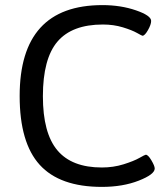

<svg xmlns="http://www.w3.org/2000/svg" viewBox="-20 -726 659 752"><path d="M586 -66Q586 -43 523.5 -18.5Q461 6 379 6Q214 6 135.5 -80.5Q57 -167 57 -350Q57 -706 381 -706Q453 -706 512.5 -685.5Q572 -665 572 -644Q572 -630 559.5 -608Q547 -586 538 -586Q536 -586 516.5 -597Q497 -608 461 -619Q425 -630 383 -630Q262 -630 205 -563Q148 -496 148 -349Q148 -205 204.5 -137.5Q261 -70 379 -70Q424 -70 464 -82.5Q504 -95 526 -107.5Q548 -120 551 -120Q560 -120 573 -98Q586 -76 586 -66Z"/></svg>

Font: mmAsap
Style: Regular
Weight: 400
Designer: Pablo Cosgaya
Foundry: Omnibus-Type
Version: Version 1.001